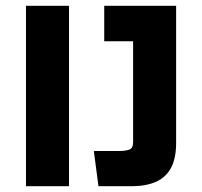

<svg xmlns="http://www.w3.org/2000/svg" viewBox="-20 -645 700 665"><path d="M70 -625H219V0H70ZM305 -122H393Q413 -122 427 -126.5Q441 -131 441 -152V-502H341V-625H590V-150Q590 -96 572 -63Q554 -30 519.5 -15Q485 0 435 0H321Z"/></svg>

Font: Changa SemiBold
Style: Regular
Weight: 600
Designer: Eduardo Rodriguez Tunni
Foundry: Eduardo Rodriguez Tunni
Version: Version 3.002; ttfautohint (v1.8.2)